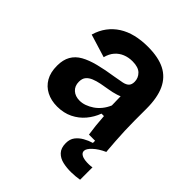

<svg xmlns="http://www.w3.org/2000/svg" viewBox="-205 -665 996 996"><g transform="rotate(45 292.5 -167.5)"><path d="M189 14Q145 14 111 -3.5Q77 -21 58 -54Q39 -87 39 -136Q39 -179 55.5 -208Q72 -237 104 -255Q136 -273 183 -285Q230 -297 290 -306Q322 -311 342.5 -315.5Q363 -320 373 -330.5Q383 -341 383 -361Q383 -389 363 -409Q343 -429 300 -429Q271 -429 246.5 -419Q222 -409 204.5 -389Q187 -369 179 -338L52 -377Q64 -418 86.5 -448Q109 -478 141 -498.5Q173 -519 214 -529Q255 -539 303 -539Q380 -539 428.5 -514.5Q477 -490 501 -438.5Q525 -387 525 -306V-216Q525 -181 526.5 -145Q528 -109 530.5 -72.5Q533 -36 536 0H409Q405 -25 401.5 -57.5Q398 -90 396 -123H378Q364 -85 338 -54Q312 -23 274.5 -4.5Q237 14 189 14ZM250 -90Q269 -90 288.5 -97Q308 -104 326.5 -116.5Q345 -129 360.5 -148Q376 -167 386 -191L384 -275L407 -270Q389 -257 365 -249.5Q341 -242 315.5 -238Q290 -234 265 -229Q240 -224 220.5 -216Q201 -208 189.5 -194.5Q178 -181 178 -157Q178 -126 198 -108Q218 -90 250 -90ZM542 198Q514 203 482 203.5Q450 204 421 197.5Q392 191 373.5 171.5Q355 152 355 116Q355 87 369.5 68Q384 49 407 36Q430 23 454 16V-7H536V0Q498 17 474 39.5Q450 62 450 78Q450 91 461.5 98.5Q473 106 488.5 108Q504 110 519 109.5Q534 109 542 107Z"/></g></svg>

Font: Bricolage Grotesque 96pt ExtraBold
Style: Bold
Weight: 700
Version: Version 1.001;gftools[0.9.33.dev8+g029e19f]